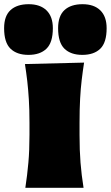

<svg xmlns="http://www.w3.org/2000/svg" viewBox="-84 -890 526 910"><path d="M36.1 0Q45.4 -61 50.5 -119.1Q55.7 -177.2 55.7 -250.5V-308.6Q55.7 -371.1 52.7 -418.5Q49.8 -465.8 45.2 -505.9Q40.5 -545.9 34.2 -586.4L314.5 -593.3Q308.1 -551.8 303.2 -510.7Q298.3 -469.7 295.7 -421.4Q293 -373 293 -308.6V-250.5Q293 -177.2 297.6 -119.1Q302.2 -61 312 0ZM306.2 -629.9Q251.5 -629.9 221.4 -659.2Q191.4 -688.5 191.4 -756.3Q191.4 -814.5 221.7 -842.3Q252 -870.1 307.1 -870.1Q361.8 -870.1 391.6 -840.8Q421.4 -811.5 421.4 -756.3Q421.4 -688.5 391.4 -659.2Q361.3 -629.9 306.2 -629.9ZM50.8 -629.9Q-3.9 -629.9 -34.2 -659.2Q-64.5 -688.5 -64.5 -756.3Q-64.5 -814.5 -33.9 -842.3Q-3.4 -870.1 51.8 -870.1Q106.4 -870.1 136.5 -840.8Q166.5 -811.5 166.5 -756.3Q166.5 -688.5 136.2 -659.2Q106 -629.9 50.8 -629.9Z"/></svg>

Font: Pinar-DS1-FD Black
Style: Regular
Weight: 900
Designer: Amin Abedi
Version: Version 2.000